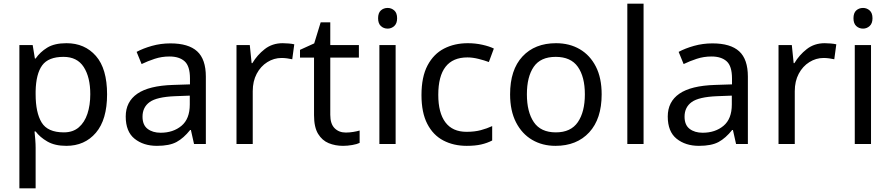

<svg xmlns="http://www.w3.org/2000/svg" viewBox="-20 -780 4823 1040"><path d="M340 -546Q439 -546 499.5 -477Q560 -408 560 -269Q560 -132 499.5 -61Q439 10 339 10Q277 10 236.5 -13.5Q196 -37 173 -68H167Q169 -51 171 -25Q173 1 173 20V240H85V-536H157L169 -463H173Q197 -498 236 -522Q275 -546 340 -546ZM324 -472Q242 -472 208.5 -426Q175 -380 173 -286V-269Q173 -170 205.5 -116.5Q238 -63 326 -63Q375 -63 406.5 -90Q438 -117 453.5 -163.5Q469 -210 469 -270Q469 -362 433.5 -417Q398 -472 324 -472Z M903 -545Q1001 -545 1048 -502Q1095 -459 1095 -365V0H1031L1014 -76H1010Q975 -32 936.5 -11Q898 10 830 10Q757 10 709 -28.5Q661 -67 661 -149Q661 -229 724 -272.5Q787 -316 918 -320L1009 -323V-355Q1009 -422 980 -448Q951 -474 898 -474Q856 -474 818 -461.5Q780 -449 747 -433L720 -499Q755 -518 803 -531.5Q851 -545 903 -545ZM929 -259Q829 -255 790.5 -227Q752 -199 752 -148Q752 -103 779.5 -82Q807 -61 850 -61Q918 -61 963 -98.5Q1008 -136 1008 -214V-262Z M1511 -546Q1526 -546 1543.5 -544.5Q1561 -543 1574 -540L1563 -459Q1550 -462 1534.5 -464Q1519 -466 1505 -466Q1464 -466 1428 -443.5Q1392 -421 1370.5 -380.5Q1349 -340 1349 -286V0H1261V-536H1333L1343 -438H1347Q1373 -482 1414 -514Q1455 -546 1511 -546Z M1853 -62Q1873 -62 1894 -65.5Q1915 -69 1928 -73V-6Q1914 1 1888 5.5Q1862 10 1838 10Q1796 10 1760.5 -4.5Q1725 -19 1703 -55Q1681 -91 1681 -156V-468H1605V-510L1682 -545L1717 -659H1769V-536H1924V-468H1769V-158Q1769 -109 1792.5 -85.5Q1816 -62 1853 -62Z M2080 -737Q2100 -737 2115.5 -723.5Q2131 -710 2131 -681Q2131 -653 2115.5 -639Q2100 -625 2080 -625Q2058 -625 2043 -639Q2028 -653 2028 -681Q2028 -710 2043 -723.5Q2058 -737 2080 -737ZM2123 -536V0H2035V-536Z M2508 10Q2437 10 2381.5 -19Q2326 -48 2294.5 -109Q2263 -170 2263 -265Q2263 -364 2296 -426Q2329 -488 2385.5 -517Q2442 -546 2514 -546Q2555 -546 2593 -537.5Q2631 -529 2655 -517L2628 -444Q2604 -453 2572 -461Q2540 -469 2512 -469Q2354 -469 2354 -266Q2354 -169 2392.5 -117.5Q2431 -66 2507 -66Q2551 -66 2584.5 -75Q2618 -84 2646 -97V-19Q2619 -5 2586.5 2.5Q2554 10 2508 10Z M3239 -269Q3239 -136 3171.5 -63Q3104 10 2989 10Q2918 10 2862.5 -22.5Q2807 -55 2775 -117.5Q2743 -180 2743 -269Q2743 -402 2810 -474Q2877 -546 2992 -546Q3065 -546 3120.5 -513.5Q3176 -481 3207.5 -419.5Q3239 -358 3239 -269ZM2834 -269Q2834 -174 2871.5 -118.5Q2909 -63 2991 -63Q3072 -63 3110 -118.5Q3148 -174 3148 -269Q3148 -364 3110 -418Q3072 -472 2990 -472Q2908 -472 2871 -418Q2834 -364 2834 -269Z M3466 0H3378V-760H3466Z M3839 -545Q3937 -545 3984 -502Q4031 -459 4031 -365V0H3967L3950 -76H3946Q3911 -32 3872.5 -11Q3834 10 3766 10Q3693 10 3645 -28.5Q3597 -67 3597 -149Q3597 -229 3660 -272.5Q3723 -316 3854 -320L3945 -323V-355Q3945 -422 3916 -448Q3887 -474 3834 -474Q3792 -474 3754 -461.5Q3716 -449 3683 -433L3656 -499Q3691 -518 3739 -531.5Q3787 -545 3839 -545ZM3865 -259Q3765 -255 3726.5 -227Q3688 -199 3688 -148Q3688 -103 3715.5 -82Q3743 -61 3786 -61Q3854 -61 3899 -98.5Q3944 -136 3944 -214V-262Z M4447 -546Q4462 -546 4479.5 -544.5Q4497 -543 4510 -540L4499 -459Q4486 -462 4470.5 -464Q4455 -466 4441 -466Q4400 -466 4364 -443.5Q4328 -421 4306.5 -380.5Q4285 -340 4285 -286V0H4197V-536H4269L4279 -438H4283Q4309 -482 4350 -514Q4391 -546 4447 -546Z M4655 -737Q4675 -737 4690.5 -723.5Q4706 -710 4706 -681Q4706 -653 4690.5 -639Q4675 -625 4655 -625Q4633 -625 4618 -639Q4603 -653 4603 -681Q4603 -710 4618 -723.5Q4633 -737 4655 -737ZM4698 -536V0H4610V-536Z"/></svg>

Font: Noto Sans Test
Style: Regular
Weight: 400
Version: Version 1.002; ttfautohint (v1.8.4.7-5d5b)